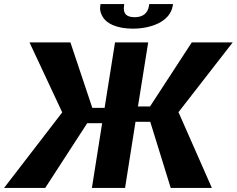

<svg xmlns="http://www.w3.org/2000/svg" viewBox="-25 -918 1157 938"><path d="M-5 0H196L401 -316H474L424 0H586L637 -323H709L809 0H1010L847 -370L1112 -711H912L708 -398H649L699 -711H537L486 -391H426L319 -711H119L279 -369ZM465 -890C462 -874 465 -859 472 -845C490 -803 546 -778 624 -778C711 -778 806 -811 819 -890L820 -898H704L703 -890C697 -853 673 -834 633 -834C593 -834 575 -851 581 -890L582 -898H466Z"/></svg>

Font: Aerodynamic
Style: BdObl
Weight: 500
Designer: Google
Version: Version 2.000980; 2014